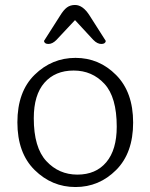

<svg xmlns="http://www.w3.org/2000/svg" viewBox="-20 -745 605 773"><path d="M207 -584Q191 -568 175 -568Q159 -568 157 -580L222 -682Q236 -705 249.5 -715Q263 -725 282 -725Q314 -725 341 -682L406 -580Q404 -568 388 -568Q372 -568 356 -584L282 -664ZM450 -235Q450 -354 400.5 -407.5Q351 -461 276.5 -461Q202 -461 159 -412Q116 -363 116 -269Q116 -151 166.5 -96.5Q217 -42 291.5 -42Q366 -42 408 -92Q450 -142 450 -235ZM119.5 -444Q189 -512 284 -512Q379 -512 447.5 -443Q516 -374 516 -251.5Q516 -129 447.5 -60.5Q379 8 284 8Q189 8 119.5 -60.5Q50 -129 50 -252.5Q50 -376 119.5 -444Z"/></svg>

Font: Laila Light
Style: Regular
Weight: 300
Designer: Hitesh Malaviya
Foundry: Indian Type Foundry
Version: Version 1.302;PS 1.0;hotconv 1.0.78;makeotf.lib2.5.61930; tt